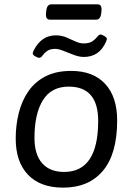

<svg xmlns="http://www.w3.org/2000/svg" viewBox="-20 -854 609 880"><path d="M208 -764Q188 -764 191 -794L192 -804Q195 -834 215 -834H428Q448 -834 445 -804L444 -794Q441 -764 421 -764ZM159 -589Q154 -589 142 -595.5Q130 -602 130 -609Q130 -613 132 -617Q134 -621 135 -624Q170 -692 236 -692Q261 -692 283 -683Q305 -674 325 -664.5Q345 -655 363 -655Q390 -655 404.5 -665.5Q419 -676 426.5 -686Q434 -696 441 -696Q446 -696 458 -689Q470 -682 470 -676Q470 -672 465 -661Q435 -593 364 -593Q343 -593 318 -602.5Q293 -612 270.5 -621Q248 -630 234 -630Q209 -630 195.5 -620Q182 -610 175 -599.5Q168 -589 159 -589ZM269 6Q165 6 108.5 -53Q52 -112 52 -219Q52 -280 66 -336Q80 -392 110 -435.5Q140 -479 188.5 -504Q237 -529 306 -529Q407 -529 462 -469.5Q517 -410 517 -302Q517 -149 452 -71.5Q387 6 269 6ZM274 -66Q430 -66 430 -300Q430 -457 295 -457Q215 -457 176.5 -394.5Q138 -332 138 -222Q138 -146 173 -106Q208 -66 274 -66Z"/></svg>

Font: Asap
Style: Italic
Weight: 400
Italic angle: -6°
Designer: Pablo Cosgaya
Foundry: Omnibus-Type
Version: Version 3.001; ttfautohint (v1.8.3)